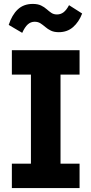

<svg xmlns="http://www.w3.org/2000/svg" viewBox="-20 -959 466 979"><path d="M40.5 0V-124.5H137.7V-578.6H40.5V-703.1H385.7V-578.6H288.6V-124.5H385.7V0ZM279.8 -794.9Q255.9 -794.9 239.7 -802.7Q223.6 -810.5 211.2 -821.3Q198.7 -832 186.3 -840.1Q173.8 -848.1 156.7 -848.1Q136.7 -848.1 121.6 -834.5Q106.4 -820.8 93.3 -791.5L24.4 -832Q41 -883.3 70.8 -911.1Q100.6 -939 147 -939Q172.9 -939 189.5 -930.9Q206.1 -922.9 218 -912.1Q230 -901.4 241.9 -893.3Q253.9 -885.3 270.5 -885.3Q289.6 -885.3 304.2 -896.5Q318.8 -907.7 332 -932.6L398.9 -890.1Q382.3 -846.7 352.5 -820.8Q322.8 -794.9 279.8 -794.9Z"/></svg>

Font: Schibsted Grotesk
Style: Bold
Weight: 700
Designer: Bakken & Baeck AS, Henrik Kongsvoll
Foundry: Schibsted ASA
Version: Version 1.100;gftools[0.9.25]